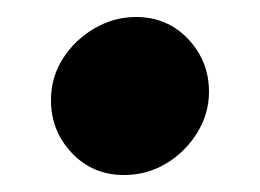

<svg xmlns="http://www.w3.org/2000/svg" viewBox="-20 -391 306 226"><path d="M126 -185Q89 -185 64.5 -211Q40 -237 40 -273Q40 -300 54 -322Q68 -344 91 -357.5Q114 -371 140 -371Q177 -371 201.5 -345Q226 -319 226 -283Q226 -257 212 -234.5Q198 -212 175.5 -198.5Q153 -185 126 -185Z"/></svg>

Font: MuseoModerno SemiBold
Style: Italic
Weight: 600
Italic angle: -9°
Designer: Pablo Cosgaya, Héctor Gatti, Marcela Romero, and the Authors of The MuseoModerno Project.
Foundry: Omnibus-Type Team
Version: Version 1.003